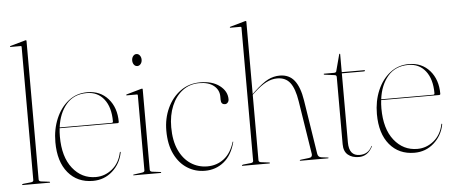

<svg xmlns="http://www.w3.org/2000/svg" viewBox="-49 -838 2279 964"><g transform="rotate(-5 1090.0 -356.5)"><path d="M112 -719V-21Q112 -11.5 124 -10L164 -5Q168 -5 168 -2Q168 0 165 0H29Q27 0 27 -2Q27 -4.5 34 -6L73 -10Q85 -11.5 85 -20V-692Q85 -696 81 -696H29Q27 -696 27 -698Q27 -700.5 30 -701L104 -722Q107 -723 109 -723Q112 -723 112 -719Z M538 -274Q538 -268 531 -268H239.5Q237 -248 237 -226Q237 -123.5 282.8 -65.8Q328.5 -8 399.5 -8Q445.5 -8 482.2 -38Q519 -68 530 -120.5Q531 -123.5 532 -123.5Q534.5 -123.5 534 -119.5Q523 -63.5 481.8 -26.8Q440.5 10 383.5 10Q305 10 258.5 -45.8Q212 -101.5 212 -200Q212 -265 234.8 -318.5Q257.5 -372 298.2 -404Q339 -436 393 -436Q458.5 -436 498.2 -390.8Q538 -345.5 538 -274ZM390 -432Q325 -432 287 -387.5Q249 -343 240 -272H502Q509 -272 509 -279Q509 -350.5 477 -391.2Q445 -432 390 -432Z M655.5 -545Q645 -545 638.5 -553.8Q632 -562.5 632 -575Q632 -588 639 -596.8Q646 -605.5 655.5 -605.5Q666 -605.5 672.8 -596.5Q679.5 -587.5 679.5 -575Q679.5 -562.5 672.5 -553.8Q665.5 -545 655.5 -545ZM672 -426V-21Q672 -11.5 684 -10L724 -5Q728 -5 728 -2Q728 0 725 0H589Q587 0 587 -2Q587 -3.5 590 -4L633 -10Q645 -11.5 645 -20V-399Q645 -403 641 -403H589Q587 -403 587 -405Q587 -406.5 590 -408L664 -429Q667 -430 669 -430Q672 -430 672 -426Z M1097 -339.5Q1097 -329.5 1091.2 -322.8Q1085.5 -316 1077.5 -316Q1057 -316 1057 -340V-356Q1057 -389.5 1030.5 -411Q1004 -432.5 957 -432.5Q909 -432.5 873.2 -405.5Q837.5 -378.5 817.8 -331.5Q798 -284.5 798 -224Q798 -155.5 820 -108.2Q842 -61 879.2 -36.8Q916.5 -12.5 962 -12.5Q1009.5 -12.5 1045.5 -40Q1081.5 -67.5 1098.5 -123Q1099 -125 1100.5 -125Q1103 -125 1101.5 -122.5Q1084.5 -57.5 1043.8 -24.5Q1003 8.5 948.5 8.5Q899.5 8.5 859.5 -16.8Q819.5 -42 795.8 -90.5Q772 -139 772 -209Q772 -270.5 795.8 -322Q819.5 -373.5 862.5 -404.8Q905.5 -436 962.5 -436Q1023.5 -436 1060.2 -407.8Q1097 -379.5 1097 -339.5Z M1220 -719V-354.5L1231 -365Q1275.5 -406.5 1304 -420.8Q1332.5 -435 1363 -435Q1410.5 -435 1437 -401.2Q1463.5 -367.5 1474 -300L1516.5 -28Q1519 -10 1536.5 -8L1568.5 -4Q1571.5 -4 1571.5 -2Q1571.5 0 1568.5 0H1430.5Q1426.5 0 1426.5 -2Q1426.5 -4 1431.5 -5L1473.5 -10Q1483.5 -11 1487 -16.5Q1490.5 -22 1489.5 -28L1447 -298Q1437 -362.5 1414.2 -392.2Q1391.5 -422 1349 -422Q1321.5 -422 1294 -408Q1266.5 -394 1233 -363L1220 -351V-21Q1220 -11.5 1232 -10L1272 -5Q1276 -5 1276 -2Q1276 0 1273 0H1137Q1135 0 1135 -2Q1135 -4.5 1142 -6L1181 -10Q1193 -11.5 1193 -20V-692Q1193 -696 1189 -696H1137Q1135 -696 1135 -698Q1135 -700.5 1138 -701L1212 -722Q1215 -723 1217 -723Q1220 -723 1220 -719Z M1640 -413 1587 -420Q1584 -421 1584 -423Q1584 -425 1586 -425H1636Q1646.5 -425 1648 -432L1670 -515Q1671.5 -518 1673 -518Q1675 -518 1675 -516V-425H1788Q1792 -425 1792 -422Q1792 -419 1784 -419H1675V-71Q1675 -3 1729 -3Q1772.5 -3 1791 -42Q1792 -43.5 1793 -43Q1794 -42.5 1793 -40Q1769 7 1724 7Q1690 7 1669 -10.5Q1648 -28 1648 -64V-403Q1648 -411.5 1640 -413Z M2158.5 -274Q2158.5 -268 2151.5 -268H1860Q1857.5 -248 1857.5 -226Q1857.5 -123.5 1903.2 -65.8Q1949 -8 2020 -8Q2066 -8 2102.8 -38Q2139.5 -68 2150.5 -120.5Q2151.5 -123.5 2152.5 -123.5Q2155 -123.5 2154.5 -119.5Q2143.5 -63.5 2102.2 -26.8Q2061 10 2004 10Q1925.5 10 1879 -45.8Q1832.5 -101.5 1832.5 -200Q1832.5 -265 1855.2 -318.5Q1878 -372 1918.8 -404Q1959.5 -436 2013.5 -436Q2079 -436 2118.8 -390.8Q2158.5 -345.5 2158.5 -274ZM2010.5 -432Q1945.5 -432 1907.5 -387.5Q1869.5 -343 1860.5 -272H2122.5Q2129.5 -272 2129.5 -279Q2129.5 -350.5 2097.5 -391.2Q2065.5 -432 2010.5 -432Z"/></g></svg>

Font: Fraunces 144pt Thin
Style: Regular
Weight: 100
Version: Version 1.000;[f99f86859]